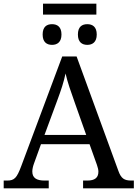

<svg xmlns="http://www.w3.org/2000/svg" viewBox="-20 -1020 745 1040"><path d="M213 -941H502V-1000H213ZM262 -777C290 -777 313 -792 313 -833C313 -875 290 -889 262 -889C233 -889 211 -875 211 -833C211 -792 233 -777 262 -777ZM453 -777C481 -777 504 -792 504 -833C504 -875 481 -889 453 -889C424 -889 402 -875 402 -833C402 -792 424 -777 453 -777ZM0 0H244V-42H221C177 -42 155 -57 155 -91C155 -102 158 -118 164 -134L202 -239H465L505 -127C510 -112 513 -101 513 -90C513 -57 493 -42 453 -42H430V0H705V-42H692C653 -42 636 -53 621 -95L395 -714H317L95 -120C71 -56 58 -42 19 -42H0ZM221 -289 289 -473C312 -535 325 -574 335 -622C346 -574 364 -523 385 -464L447 -289Z"/></svg>

Font: Noto Serif
Style: Regular
Weight: 400
Designer: Monotype Design Team
Foundry: Monotype Imaging Inc.
Version: Version 2.015